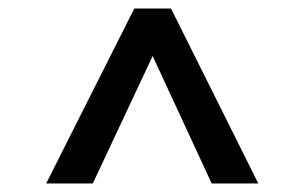

<svg xmlns="http://www.w3.org/2000/svg" viewBox="-20 -697 711 449"><path d="M294 -677H380L584 -268H475L337 -566L197 -268H88Z"/></svg>

Font: Fahkwang
Style: Bold
Weight: 700
Designer: Suppakit Chalermlarp | Katatrad Co.,Ltd.
Foundry: Cadson Demak Co.,Ltd.
Version: Version 1.000; ttfautohint (v1.6)